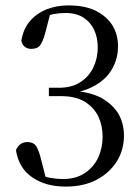

<svg xmlns="http://www.w3.org/2000/svg" viewBox="-20 -679 519 711"><path d="M223 12Q291 12 339 -14Q386 -39 413 -82Q439 -124 439 -177Q439 -221 419 -257Q398 -292 356 -316Q313 -339 247 -343V-334Q303 -343 341 -368Q379 -392 398 -429Q417 -465 417 -508Q417 -550 397 -584Q376 -618 335 -639Q294 -659 233 -659Q191 -659 154 -645Q116 -630 91 -601Q66 -572 59 -528Q63 -511 73 -505Q82 -498 96 -498Q119 -498 129 -512Q139 -526 147 -555L168 -636L130 -609Q155 -622 179 -627Q202 -631 222 -631Q262 -631 289 -614Q315 -597 329 -568Q342 -539 342 -503Q342 -464 326 -430Q310 -396 278 -375Q246 -354 198 -354H161V-323H206Q259 -323 293 -303Q327 -282 344 -248Q360 -214 360 -173Q360 -132 344 -96Q327 -60 294 -38Q261 -16 213 -16Q193 -16 168 -20Q143 -24 117 -38L153 -7L132 -89Q124 -122 114 -138Q103 -153 82 -153Q67 -153 57 -146Q46 -139 39 -123Q50 -55 100 -22Q149 12 223 12Z"/></svg>

Font: Source Serif 4 48pt
Style: Regular
Weight: 400
Designer: Frank Grie√ühammer
Foundry: Adobe Systems Incorporated
Version: Version 4.004;hotconv 1.0.116;makeotfexe 2.5.65601